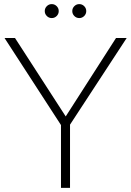

<svg xmlns="http://www.w3.org/2000/svg" viewBox="-20 -915 639 935"><path d="M597 -730 321 -308V0H277V-306L2 -730H53L300 -348L545 -730ZM208 -837Q198 -847 198 -861Q198 -875 208 -885Q218 -895 232 -895Q246 -895 256 -885Q266 -875 266 -861Q266 -847 256 -837Q246 -827 232 -827Q218 -827 208 -837ZM342 -837Q332 -847 332 -861Q332 -875 342 -885Q352 -895 366 -895Q380 -895 390 -885Q400 -875 400 -861Q400 -847 390 -837Q380 -827 366 -827Q352 -827 342 -837Z"/></svg>

Font: Nacelle UltraLight
Style: Regular
Weight: 200
Designer: Sora Sagano
Foundry: Sora Sagano
Version: Version 1.000;FEAKit 1.0